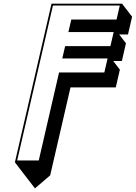

<svg xmlns="http://www.w3.org/2000/svg" viewBox="-20 -880 736 1041"><path d="M60.8 0 115.1 70.7 169.5 141.4 252.1 70.7 362.3 -406.3H607.8L629.9 -502.3L593.8 -549.3H640.8L662.9 -645.3L626 -693.3H674L696.2 -789.3L641.8 -860H259.3ZM73.1 -10 267 -850H629.5L611.9 -774H366.4L350.8 -706H596.2L578.7 -630H333.2L317.7 -563H563.2L545.7 -487H300.2L190.1 -10Z"/></svg>

Font: Stormning
Style: AsgardObl
Weight: 400
Designer: Robert Jablonski, Mew Too
Foundry: Cannot Into Space Fonts
Version: Version 0.90